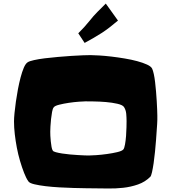

<svg xmlns="http://www.w3.org/2000/svg" viewBox="-20 -1073 974 1091"><path d="M874 -417Q874 -404.3 874 -392.1Q874 -379.9 873 -368.2Q872.1 -358.4 870.6 -334Q869.1 -309.6 866.7 -277.8Q864.3 -246.1 860.8 -210.9Q857.4 -175.8 853 -146Q848.6 -116.2 843.8 -94.7Q838.9 -73.2 834 -68.4Q804.7 -39.1 764.2 -24.9Q723.6 -10.7 679.7 -5.9Q635.7 -1 591.8 -2Q547.9 -2.9 509.8 -2.9Q497.1 -2.9 466.8 -3.4Q436.5 -3.9 397.9 -4.9Q359.4 -5.9 317.4 -8.3Q275.4 -10.7 238.8 -15.1Q202.1 -19.5 175.3 -25.9Q148.4 -32.2 141.6 -42Q133.8 -52.7 127.9 -65.4Q122.1 -78.1 117.2 -89.8Q104.5 -122.1 93.8 -158.7Q83 -195.3 75.7 -233.9Q68.4 -272.5 64 -310.5Q59.6 -348.6 59.6 -382.8Q59.6 -401.4 62.5 -431.2Q65.4 -460.9 70.3 -495.6Q75.2 -530.3 82 -566.4Q88.9 -602.5 97.2 -633.8Q105.5 -665 115.2 -688Q125 -710.9 136.7 -718.8Q146.5 -725.6 172.9 -731.4Q199.2 -737.3 234.4 -741.7Q269.5 -746.1 309.6 -749.5Q349.6 -752.9 385.7 -755.4Q421.9 -757.8 451.2 -758.8Q480.5 -759.8 494.1 -759.8Q512.7 -759.8 544.4 -757.8Q576.2 -755.9 613.3 -751.5Q650.4 -747.1 688.5 -740.7Q726.6 -734.4 759.3 -725.6Q792 -716.8 815.4 -706.1Q838.9 -695.3 844.7 -682.6Q849.6 -671.9 854 -651.9Q858.4 -631.8 861.3 -606.4Q864.3 -581.1 866.7 -552.7Q869.1 -524.4 870.6 -498.5Q872.1 -472.7 873 -451.2Q874 -429.7 874 -417ZM699.2 -384.8Q699.2 -404.3 697.3 -426.3Q695.3 -448.2 684.6 -464.8Q676.8 -476.6 647 -483.4Q617.2 -490.2 581.5 -493.2Q545.9 -496.1 512.7 -496.6Q479.5 -497.1 465.8 -497.1Q455.1 -497.1 428.2 -495.1Q401.4 -493.2 371.6 -488.8Q341.8 -484.4 316.4 -478Q291 -471.7 285.2 -462.9Q279.3 -456.1 275.9 -437Q272.5 -418 270 -396Q267.6 -374 266.6 -354Q265.6 -334 265.6 -325.2Q265.6 -317.4 266.1 -301.8Q266.6 -286.1 268.6 -269.5Q270.5 -252.9 272.9 -238.3Q275.4 -223.6 280.3 -216.8Q283.2 -211.9 297.9 -208Q312.5 -204.1 333.5 -200.7Q354.5 -197.3 377.9 -195.3Q401.4 -193.4 423.3 -191.9Q445.3 -190.4 462.4 -189.9Q479.5 -189.5 486.3 -189.5Q498 -189.5 526.9 -191.4Q555.7 -193.4 587.4 -197.8Q619.1 -202.1 646 -208.5Q672.9 -214.8 680.7 -223.6Q686.5 -230.5 690.4 -252.4Q694.3 -274.4 696.3 -300.3Q698.2 -326.2 698.7 -350.1Q699.2 -374 699.2 -384.8ZM650.4 -956.1Q626 -935.5 604 -918.5Q582 -901.4 559.6 -886.7Q537.1 -872.1 513.2 -858.4Q489.3 -844.7 460.9 -829.1L424.8 -883.8Q442.4 -901.4 458.5 -918.9Q474.6 -936.5 490.2 -956.1Q510.7 -982.4 534.2 -1005.9Q557.6 -1029.3 581.1 -1052.7Z"/></svg>

Font: Slackey
Style: Regular
Weight: 400
Designer: Squid
Foundry: Font Diner, Inc DBA Sideshow
Version: Version 1.000